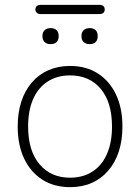

<svg xmlns="http://www.w3.org/2000/svg" viewBox="-20 -764 578 792"><path d="M269 8Q203 8 154.5 -23Q106 -54 79.5 -110Q53 -166 53 -242Q53 -299 68 -345Q83 -391 111.5 -424Q140 -457 180 -474.5Q220 -492 269 -492Q335 -492 383.5 -461Q432 -430 458.5 -374Q485 -318 485 -242Q485 -185 470 -139Q455 -93 426.5 -60Q398 -27 358.5 -9.5Q319 8 269 8ZM269 -31Q322 -31 361 -56Q400 -81 421 -128.5Q442 -176 442 -242Q442 -342 395.5 -397.5Q349 -453 269 -453Q216 -453 177 -428Q138 -403 117 -356Q96 -309 96 -242Q96 -142 143 -86.5Q190 -31 269 -31ZM148 -706Q138 -706 132 -711Q126 -716 126 -725Q126 -734 132 -739Q138 -744 148 -744H390Q401 -744 406.5 -739Q412 -734 412 -725Q412 -716 406.5 -711Q401 -706 390 -706ZM189 -582Q173 -582 164 -590.5Q155 -599 155 -615Q155 -631 164 -639.5Q173 -648 189 -648Q205 -648 213.5 -639.5Q222 -631 222 -615Q222 -599 213.5 -590.5Q205 -582 189 -582ZM350 -582Q334 -582 325 -590.5Q316 -599 316 -615Q316 -631 325 -639.5Q334 -648 350 -648Q366 -648 374.5 -639.5Q383 -631 383 -615Q383 -599 374.5 -590.5Q366 -582 350 -582Z"/></svg>

Font: Nunito ExtraLight
Style: Regular
Weight: 200
Designer: Vernon Adams
Foundry: Vernon Adams
Version: Version 3.602;April 4, 2023;FontCreator 14.0.0.2856 64-bit